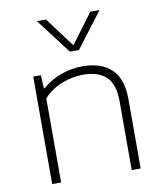

<svg xmlns="http://www.w3.org/2000/svg" viewBox="-89 -880 805 951"><g transform="rotate(-10 314.0 -404.0)"><path d="M96 -540.5H134.5L138 -474.5H142.5Q184 -510.5 236.2 -529.5Q288.5 -548.5 345 -548.5Q438 -548.5 489.5 -500.2Q541 -452 541 -347.5V0H496V-347.5Q496 -431.5 456.2 -469.2Q416.5 -507 341 -507Q288 -507 234.2 -486.5Q180.5 -466 141 -423V0H96ZM430.5 -808H476.5L342 -631H296L161.5 -808H207.5L319 -658.5Z"/></g></svg>

Font: Encode Sans Expanded ExtraLight
Style: Regular
Weight: 275
Width: 7
Designer: Multiple Designers
Foundry: Impallari Type
Version: Version 2.000